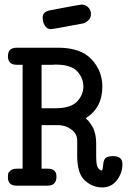

<svg xmlns="http://www.w3.org/2000/svg" viewBox="-20 -822 565 850"><path d="M15.1 -36.1Q15.1 -47.4 16.1 -53.2Q17.1 -59.1 26.6 -67.1Q36.1 -75.2 55.2 -75.2H80.1V-535.2H54.2Q15.1 -535.2 15.1 -573Q15.1 -610.8 54.2 -610.8H236.8Q337.9 -610.8 385.5 -559.3Q433.1 -507.8 433.1 -439Q433.1 -344.7 359.9 -298.8L363.8 -293.9Q368.7 -290 369.9 -288.6Q371.1 -287.1 375.5 -281.5Q379.9 -275.9 381.8 -272.9Q383.8 -270 387.9 -263.4Q392.1 -256.8 394 -252Q396 -247.1 398.4 -239.5Q400.9 -231.9 402.3 -224.4Q403.8 -216.8 404.8 -208Q405.8 -199.2 405.8 -189V-132.8Q405.8 -94.7 411.9 -82.3Q418 -69.8 432.1 -66.9Q435.1 -74.7 437 -95Q439 -115.2 448 -123Q457 -130.9 481 -130.9Q522 -130.9 522 -95.2Q522 -56.2 497.6 -24.2Q473.1 7.8 432.1 7.8Q389.2 7.8 355.5 -23.2Q321.8 -54.2 321.8 -130.9V-205.1Q320.8 -216.3 314.5 -228.8Q308.1 -241.2 287.1 -254.6Q266.1 -268.1 233.9 -268.1H164.1V-75.2H191.9Q230 -75.2 230 -40Q230 0 189.9 0H54.2Q15.1 0 15.1 -36.1ZM164.1 -342.8H224.1Q293 -342.8 321 -372.3Q349.1 -401.9 349.1 -439Q349.1 -477.1 321.5 -506.6Q293.9 -536.1 224.1 -536.1Q222.2 -536.1 219 -535.6Q215.8 -535.2 214.8 -535.2H164.1ZM168.9 -745.1Q168.9 -771 204.1 -776.9Q335 -801.8 340.8 -801.8Q358.9 -801.8 370.8 -789.3Q382.8 -776.9 382.8 -760Q382.8 -743.2 371.8 -732.7Q360.8 -722.2 352.3 -719.5Q343.8 -716.8 339.8 -716.8Q213.9 -692.9 205.1 -692.9Q190.9 -692.9 181.9 -704.3Q172.9 -715.8 170.9 -726.6Q168.9 -737.3 168.9 -745.1Z"/></svg>

Font: CMU Typewriter Text
Style: Bold
Weight: 700
Version: Version 0.7.0